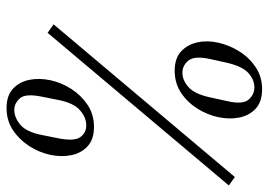

<svg xmlns="http://www.w3.org/2000/svg" viewBox="-134 -656 800 571"><g transform="rotate(90 265.5 -370.0)"><path d="M190 -490Q153 -490 132.5 -509Q112 -528 105.5 -557.5Q99 -587 106.5 -620Q114 -653 132.5 -682.5Q151 -712 179.5 -731Q208 -750 245 -750Q282 -750 302.5 -731Q323 -712 329 -682.5Q335 -653 328 -620Q321 -587 302.5 -557.5Q284 -528 255.5 -509Q227 -490 190 -490ZM196 -513Q218 -513 238.5 -531Q259 -549 269 -595L280 -645Q291 -692 276 -709.5Q261 -727 239 -727Q217 -727 197 -709.5Q177 -692 166 -645L155 -595Q145 -549 159.5 -531Q174 -513 196 -513ZM77 -112 52 -130 506 -669 531 -651ZM301 10Q264 10 243.5 -9Q223 -28 217 -57.5Q211 -87 218 -120Q225 -153 244 -182.5Q263 -212 291.5 -231Q320 -250 357 -250Q394 -250 414.5 -231Q435 -212 441 -182.5Q447 -153 440 -120Q433 -87 414 -57.5Q395 -28 366.5 -9Q338 10 301 10ZM306 -13Q329 -13 350.5 -31Q372 -49 381 -95L391 -145Q400 -191 387.5 -209Q375 -227 352 -227Q329 -227 307.5 -208.5Q286 -190 277 -145L267 -95Q257 -46 272 -29.5Q287 -13 306 -13Z"/></g></svg>

Font: Xanh Mono
Style: Italic
Weight: 400
Italic angle: -12°
Monospace: yes
Designer: Lam Bao, Duy Dao
Foundry: Yellow Type Foundry
Version: Version 3.101; ttfautohint (v1.8.3)